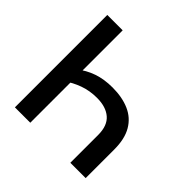

<svg xmlns="http://www.w3.org/2000/svg" viewBox="-183 -899 1069 1069"><g transform="rotate(45 352.0 -364.0)"><path d="M383.3 -462.9Q459.5 -462.9 515.9 -438.2Q572.3 -413.6 603 -361.1Q633.8 -308.6 633.8 -225.1V0H513.2V-219.2Q513.2 -292 473.4 -326.4Q433.6 -360.8 362.8 -360.8Q305.7 -360.8 256.6 -343Q207.5 -325.2 167.5 -296.4V-390.6Q212.9 -426.8 265.1 -444.8Q317.4 -462.9 383.3 -462.9ZM197.8 -727.5V0H76.7V-727.5Z"/></g></svg>

Font: Inter Cardless
Style: Medium
Weight: 500
Designer: Rasmus Andersson
Foundry: rsms
Version: Version 4.001;git-9221beed3